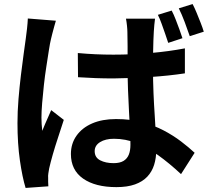

<svg xmlns="http://www.w3.org/2000/svg" viewBox="-20 -863 1040 945"><path d="M363 -602Q406 -598 449.5 -596Q493 -594 538 -594Q630 -594 721 -602Q812 -610 890 -625V-502Q811 -490 720 -484Q629 -478 538 -477Q494 -477 451 -478.5Q408 -480 364 -483ZM743 -771Q741 -757 739.5 -740Q738 -723 737 -707Q736 -691 735 -663.5Q734 -636 733.5 -602.5Q733 -569 733 -533Q733 -464 735.5 -405Q738 -346 741.5 -295.5Q745 -245 747 -202.5Q749 -160 749 -124Q749 -85 738.5 -51.5Q728 -18 705 6.5Q682 31 644.5 44.5Q607 58 553 58Q449 58 389 16Q329 -26 329 -105Q329 -156 356.5 -195Q384 -234 433.5 -255.5Q483 -277 551 -277Q622 -277 680 -261.5Q738 -246 785.5 -221Q833 -196 871 -167Q909 -138 938 -111L871 -6Q813 -60 758.5 -99Q704 -138 651 -159Q598 -180 541 -180Q499 -180 472.5 -163.5Q446 -147 446 -119Q446 -88 473 -74Q500 -60 539 -60Q570 -60 588 -71Q606 -82 614 -102Q622 -122 622 -151Q622 -177 620 -219.5Q618 -262 615 -313.5Q612 -365 610 -421.5Q608 -478 608 -532Q608 -589 608 -636Q608 -683 607 -705Q607 -717 605 -736.5Q603 -756 600 -771ZM255 -761Q252 -751 247 -733Q242 -715 237.5 -697.5Q233 -680 231 -671Q226 -651 220.5 -615Q215 -579 208 -534.5Q201 -490 196 -444Q191 -398 187.5 -356Q184 -314 184 -284Q184 -270 185 -252Q186 -234 188 -219Q195 -237 202.5 -254Q210 -271 217.5 -288Q225 -305 232 -321L294 -273Q281 -232 266 -187Q251 -142 239.5 -101.5Q228 -61 222 -34Q220 -24 218 -10Q216 4 217 12Q217 20 217 31.5Q217 43 218 54L106 62Q90 10 78 -73Q66 -156 66 -257Q66 -314 71 -375Q76 -436 83 -493.5Q90 -551 96.5 -598Q103 -645 107 -674Q110 -695 113 -722Q116 -749 117 -772ZM825 -811Q835 -792 844.5 -767.5Q854 -743 863 -718.5Q872 -694 878 -675L808 -652Q801 -674 792.5 -698Q784 -722 775.5 -746Q767 -770 757 -790ZM928 -843Q938 -824 948 -799.5Q958 -775 967.5 -751Q977 -727 983 -707L914 -685Q903 -717 889 -754.5Q875 -792 860 -822Z"/></svg>

Font: Noto Sans SC
Style: Bold
Weight: 700
Designer: Ryoko NISHIZUKA  (kana, bopomofo & ideographs); Paul D. Hunt (Latin, Greek & Cyrillic); Sandoll Communications , Soo-you
Foundry: Adobe
Version: Version 2.004-H2;hotconv 1.0.118;makeotfexe 2.5.65603